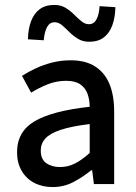

<svg xmlns="http://www.w3.org/2000/svg" viewBox="-20 -745 550 777"><path d="M193 12Q151 12 118.5 -5Q86 -22 67.5 -54Q49 -86 49 -129Q49 -212 119.5 -254Q190 -296 343 -313Q343 -340 334.5 -364.5Q326 -389 305 -403.5Q284 -418 248 -418Q209 -418 173.5 -404Q138 -390 106 -370L69 -438Q94 -454 125 -468.5Q156 -483 191.5 -492Q227 -501 266 -501Q326 -501 365 -476Q404 -451 423 -405Q442 -359 442 -294V0H360L353 -56H349Q315 -28 276.5 -8Q238 12 193 12ZM223 -69Q255 -69 283.5 -83.5Q312 -98 343 -126V-243Q269 -234 225.5 -219.5Q182 -205 163.5 -184.5Q145 -164 145 -136Q145 -100 167.5 -84.5Q190 -69 223 -69ZM341 -576Q315 -576 295.5 -588Q276 -600 260.5 -615.5Q245 -631 231 -643Q217 -655 201 -655Q181 -655 170.5 -635.5Q160 -616 157 -582L93 -586Q94 -629 106 -660Q118 -691 141 -708Q164 -725 200 -725Q226 -725 245 -713.5Q264 -702 279.5 -686.5Q295 -671 309.5 -659Q324 -647 340 -647Q360 -647 370.5 -666.5Q381 -686 383 -720L447 -716Q446 -674 434.5 -642.5Q423 -611 400 -593.5Q377 -576 341 -576Z"/></svg>

Font: Source Sans 3 ExtraLight Medium
Style: Regular
Weight: 500
Version: Version 3.052;hotconv 1.1.0;makeotfexe 2.6.0